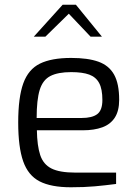

<svg xmlns="http://www.w3.org/2000/svg" viewBox="-20 -786 581 812"><path d="M280 6Q196 6 147.5 -19Q99 -44 78 -104Q57 -164 57 -268Q57 -374 78.5 -433.5Q100 -493 149 -517Q198 -541 281 -541Q352 -541 396.5 -525Q441 -509 462.5 -470.5Q484 -432 484 -364Q484 -317 465.5 -288.5Q447 -260 412.5 -247.5Q378 -235 331 -235H136Q137 -170 150 -130.5Q163 -91 197.5 -73.5Q232 -56 299 -56H471V-8Q425 -2 381 2Q337 6 280 6ZM135 -287H325Q370 -287 391.5 -303.5Q413 -320 413 -363Q413 -409 399.5 -434.5Q386 -460 357.5 -470.5Q329 -481 281 -481Q225 -481 193 -464.5Q161 -448 148 -406Q135 -364 135 -287ZM123 -631 245 -766H301L411 -631H363L271 -728L172 -631Z"/></svg>

Font: Exo Thin
Style: Regular
Weight: 400
Version: Version 2.000